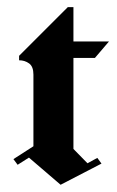

<svg xmlns="http://www.w3.org/2000/svg" viewBox="-20 -515 326 536"><path d="M185 -99.2 224.2 -59.2 251.7 -74.2 263.3 -58.3 149.2 0.8 60.8 -75 29.2 -55 17.5 -70.8 73.3 -106.7V-306.7Q73.3 -329.2 61.3 -337.9Q49.2 -346.7 33.3 -346.7V-359.2L169.2 -495H185V-399.2H284.2L245 -353.3H185Z"/></svg>

Font: Chomsky
Style: Regular
Weight: 400
Version: Version 2.3